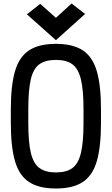

<svg xmlns="http://www.w3.org/2000/svg" viewBox="-20 -1065 640 1099"><path d="M300 14Q203 14 146.5 -23Q90 -60 66 -142Q42 -224 42 -360V-440Q42 -576 66 -658Q90 -740 146.5 -777Q203 -814 300 -814Q397 -814 453.5 -777Q510 -740 534 -658Q558 -576 558 -440V-360Q558 -224 534 -142Q510 -60 453.5 -23Q397 14 300 14ZM300 -78Q361 -78 395 -103.5Q429 -129 443.5 -190.5Q458 -252 458 -360V-440Q458 -548 443.5 -609.5Q429 -671 395 -696.5Q361 -722 300 -722Q239 -722 204.5 -696.5Q170 -671 156 -609.5Q142 -548 142 -440V-360Q142 -252 156.5 -190.5Q171 -129 205.5 -103.5Q240 -78 300 -78ZM300 -835 134 -983 210 -1043 300 -963 390 -1045 467 -985Z"/></svg>

Font: Victor Mono
Style: Bold
Weight: 700
Monospace: yes
Designer: Rune Bjørnerås
Version: Version 1.561;gftools[0.9.30]